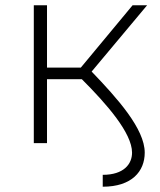

<svg xmlns="http://www.w3.org/2000/svg" viewBox="-20 -542 606 727"><path d="M369 120V165C479 165 528 107 528 36C528 -54 425 -169 327 -271L537 -522H482L286 -286H158V-522H108V0H158V-242H290C385 -147 480 -38 480 36C480 79 449 120 369 120Z"/></svg>

Font: Chess Sans Light
Style: Regular
Weight: 300
Designer: Wolf Bōese
Foundry: Wolf Bōese
Version: Version 7.223;Glyphs 3.3 (3306)